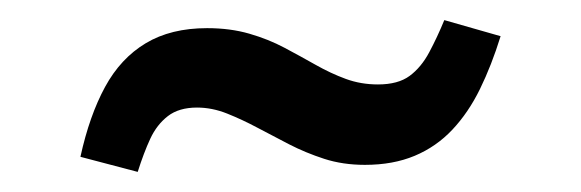

<svg xmlns="http://www.w3.org/2000/svg" viewBox="-20 -433 578 191"><path d="M343 -269Q321 -269 302.5 -275Q284 -281 267.5 -289.5Q251 -298 236 -306Q221 -314 206 -320Q191 -326 176 -326Q158 -326 147 -317.5Q136 -309 129.5 -295Q123 -281 117 -262L60 -277Q69 -318 84.5 -346.5Q100 -375 125 -390Q150 -405 186 -405Q209 -405 228 -399.5Q247 -394 263 -385.5Q279 -377 294 -368.5Q309 -360 324 -354.5Q339 -349 356 -349Q376 -349 387.5 -357.5Q399 -366 407 -381Q415 -396 422 -413L478 -397Q469 -368 457.5 -344.5Q446 -321 430 -304Q414 -287 392.5 -278Q371 -269 343 -269Z"/></svg>

Font: Roboto Serif 20pt
Style: Regular
Weight: 400
Designer: Greg Gazdowicz
Foundry: Commercial Type
Version: Version 1.008